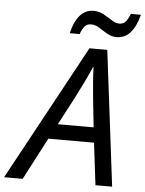

<svg xmlns="http://www.w3.org/2000/svg" viewBox="-117 -961 762 1009"><g transform="rotate(5 264.0 -456.5)"><path d="M-57 0 331 -714H425L513 0H425L398 -222H157L41 0ZM389 -302 373 -452Q369 -490 365.5 -536Q362 -582 361 -617H358Q342 -579 321 -536Q300 -493 277 -448L200 -302ZM221 -784Q235 -846 264 -879Q293 -912 336 -912Q365 -912 390 -898Q415 -884 436 -870.5Q457 -857 474 -857Q496 -857 508 -870Q520 -883 532 -913H585Q569 -851 540 -818Q511 -785 468 -785Q441 -785 417.5 -798.5Q394 -812 372.5 -826Q351 -840 329 -840Q308 -840 295.5 -826Q283 -812 273 -784Z"/></g></svg>

Font: BC Sans
Style: Italic
Weight: 400
Italic angle: -12°
Designer: Monotype Design Team
Designer: Province of B.C.
Foundry: Monotype Imaging Inc.
Version: Version 2.000;GOOG;noto-source:20170915:90ef993387c0